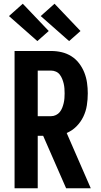

<svg xmlns="http://www.w3.org/2000/svg" viewBox="-20 -1008 540 1028"><path d="M334 0 211 -281H182V0H58V-735H254Q283 -735 310.5 -728.5Q338 -722 362 -707Q386 -692 403.5 -669Q421 -646 431.5 -619.5Q442 -593 446 -564.5Q450 -536 450 -508Q450 -476 445 -444Q440 -412 426 -383Q412 -354 389 -331Q366 -308 337 -296L466 0ZM254 -386Q267 -386 279.5 -392Q292 -398 300 -408Q308 -418 313 -430.5Q318 -443 321 -456Q324 -469 325 -482Q326 -495 326 -508Q326 -521 325 -534.5Q324 -548 321 -560.5Q318 -573 313 -585.5Q308 -598 300 -608.5Q292 -619 279.5 -624.5Q267 -630 254 -630H182V-386ZM350 -788 198 -922 272 -988 411 -842ZM180 -788 28 -922 102 -988 241 -842Z"/></svg>

Font: Iosevka Extrabold
Style: Regular
Weight: 800
Monospace: yes
Designer: Belleve Invis
Foundry: Belleve Invis
Version: Version 32.5.0; ttfautohint (v1.8.4)